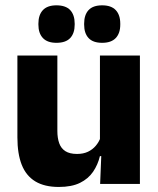

<svg xmlns="http://www.w3.org/2000/svg" viewBox="-20 -704 606 735"><path d="M199.6 -491.4V-202.7Q199.6 -175.7 206.6 -155.9Q213.6 -136.1 230.1 -125.4Q246.7 -114.7 275 -114.7Q299.1 -114.7 316.9 -123.2Q334.6 -131.7 346.7 -146.1Q358.9 -160.5 365 -177.9L388.7 -106.4H362.5Q354.7 -73.5 336.4 -46.6Q318.1 -19.7 286.3 -4Q254.5 11.7 205.1 11.7Q150.6 11.7 115.3 -9.5Q80.1 -30.8 63.3 -72.9Q46.6 -115 46.6 -178.1V-491.4ZM515.6 -491.4V0H363.3L368.3 -122.9L362.6 -137.2V-491.4ZM196 -540.1Q161.4 -540.1 144.2 -558.4Q127 -576.7 127 -609.7V-613.5Q127 -646.9 144.2 -665.3Q161.4 -683.6 196 -683.6Q231.6 -683.6 248.8 -665.3Q265.9 -646.9 265.9 -613.5V-609.7Q265.9 -576.7 248.8 -558.4Q231.6 -540.1 196 -540.1ZM371.1 -540.1Q336 -540.1 319 -558.4Q302.1 -576.7 302.1 -609.7V-613.5Q302.1 -646.9 319 -665.3Q336 -683.6 371.1 -683.6Q405.8 -683.6 423.1 -665.3Q440.4 -646.9 440.4 -613.5V-609.7Q440.4 -576.7 423.1 -558.4Q405.8 -540.1 371.1 -540.1Z"/></svg>

Font: Anek Bangla Medium
Style: Regular
Weight: 500
Designer: Sulekha Rajkumar (Bangla), Yesha Goshar (Latin)
Foundry: Ek Type
Version: Version 1.003